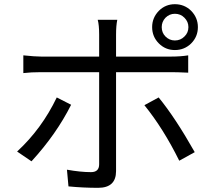

<svg xmlns="http://www.w3.org/2000/svg" viewBox="-20 -857 1040 920"><path d="M772.9 -772Q754.9 -752.9 754.9 -727.1Q754.9 -700.2 772.9 -682.1Q792 -663.1 817.9 -663.1Q845.2 -663.1 863.8 -682.1Q882.8 -700.2 882.8 -727.1Q882.8 -752.9 863.8 -772Q845.2 -791 817.9 -791Q792 -791 772.9 -772ZM741.2 -648.9Q709 -681.2 709 -727.1Q709 -772 741.2 -805.2Q772.9 -836.9 817.9 -836.9Q863.8 -836.9 896 -805.2Q928.2 -772 928.2 -727.1Q928.2 -681.2 896 -648.9Q863.8 -617.2 817.9 -617.2Q772.9 -617.2 741.2 -648.9ZM320.8 -355Q250 -213.9 130.9 -84L62 -130.9Q180.2 -240.2 252 -390.1ZM536.1 -511.2V-37.1Q536.1 43 450.2 43Q377.9 43 308.1 36.1L300.8 -43.9Q366.2 -32.2 416 -32.2Q455.1 -32.2 455.1 -69.8V-511.2H176.8Q127.9 -511.2 91.8 -506.8V-591.8Q147.9 -585.9 176.8 -585.9H455.1V-690.9Q455.1 -737.8 448.2 -762.2H542Q536.1 -733.9 536.1 -690.9V-585.9H799.8Q845.2 -585.9 881.8 -591.8V-508.8Q828.1 -511.2 800.8 -511.2ZM740.2 -390.1Q819.8 -293 913.1 -127.9L838.9 -86.9Q763.2 -240.2 671.9 -353Z"/></svg>

Font: Black Ops One [rus by aLiNcE]
Style: Regular
Weight: 400
Designer: James Grieshaber
Foundry: James Grieshaber
Version: Version 1.002;May 25, 2024;FontCreator 13.0.0.2680 64-bit